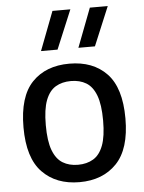

<svg xmlns="http://www.w3.org/2000/svg" viewBox="-56 -853 682 908"><g transform="rotate(-5 285.0 -399.0)"><path d="M285 10Q174.5 10 108.8 -57.8Q43 -125.5 43 -271Q43 -417 108 -484.8Q173 -552.5 285 -552.5Q397 -552.5 462 -484.8Q527 -417 527 -271.5Q527 -126.5 461.2 -58.2Q395.5 10 285 10ZM285 -72.5Q327 -72.5 357.5 -90.8Q388 -109 404.5 -152.2Q421 -195.5 421 -270.5Q421 -346.5 404.5 -390Q388 -433.5 357.5 -451.8Q327 -470 285 -470Q243 -470 212.5 -451.8Q182 -433.5 165.5 -390.5Q149 -347.5 149 -272.5Q149 -196.5 165.5 -153Q182 -109.5 212.5 -91Q243 -72.5 285 -72.5ZM334.5 -623.5 405 -808H490L413 -623.5ZM157 -623.5 227.5 -808H312.5L235.5 -623.5Z"/></g></svg>

Font: Encode Sans Md
Style: Regular
Weight: 500
Designer: Multiple Designers
Foundry: Impallari Type
Version: Version 3.002; ttfautohint (v1.8.3) -l 8 -r 50 -G 200 -x 14 